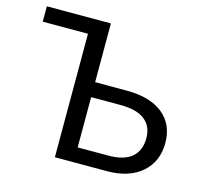

<svg xmlns="http://www.w3.org/2000/svg" viewBox="-100 -803 992 919"><g transform="rotate(15 396.0 -344.0)"><path d="M339.8 -397H497.1Q612.3 -397 676 -345.7Q739.7 -294.4 739.7 -201.7Q739.7 -110.4 676.8 -55.2Q613.8 0 502.9 0H246.6V-611.8H22.5V-688H339.8ZM646 -200.7Q646 -259.8 606 -291.3Q565.9 -322.8 485.8 -322.8H339.8V-73.7H489.7Q569.8 -73.7 607.9 -106.9Q646 -140.1 646 -200.7Z"/></g></svg>

Font: Arial
Style: Regular
Weight: 400
Designer: Steve Matteson
Foundry: Ascender Corporation
Version: Version 2.00.3